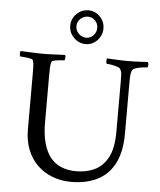

<svg xmlns="http://www.w3.org/2000/svg" viewBox="-59 -937 824 991"><g transform="rotate(5 353.0 -441.0)"><path d="M272 -799Q272 -835 298 -860.5Q324 -886 359 -886Q394 -886 419 -860.5Q444 -835 444 -799Q444 -763 419 -737Q394 -711 359 -711Q324 -711 298 -737Q272 -763 272 -799ZM304 -799Q304 -777 320.5 -760.5Q337 -744 359 -744Q381 -744 396.5 -760.5Q412 -777 412 -799Q412 -822 396.5 -837.5Q381 -853 359 -853Q337 -853 320.5 -837.5Q304 -822 304 -799ZM144 -642Q173 -642 200.5 -643.5Q228 -645 258 -646Q262 -642 261.5 -632Q261 -622 258 -618Q252 -618 236.5 -616.5Q221 -615 207 -612Q193 -609 191 -603Q187 -591 186.5 -571.5Q186 -552 186 -530V-289Q186 -228 198.5 -183Q211 -138 234 -109Q280 -53 368 -53Q419 -53 461 -72Q503 -91 529.5 -137.5Q556 -184 557 -268V-532Q557 -558 556 -573Q555 -588 547 -600Q544 -605 530 -609.5Q516 -614 500.5 -616.5Q485 -619 477 -619Q473 -624 473.5 -633.5Q474 -643 475 -647Q504 -646 527.5 -644.5Q551 -643 583 -643Q606 -643 620.5 -643.5Q635 -644 650.5 -645Q666 -646 688 -647Q690 -643 691 -635Q692 -627 688 -619Q682 -619 665 -617Q648 -615 632 -610.5Q616 -606 612 -600Q605 -589 603.5 -575Q602 -561 602 -533V-270Q602 -173 570 -112.5Q538 -52 480.5 -24Q423 4 347 4Q295 4 250 -13Q205 -30 173 -61Q139 -93 120 -140Q101 -187 101 -245V-530Q101 -552 100.5 -571.5Q100 -591 96 -603Q95 -609 80.5 -612Q66 -615 50.5 -616.5Q35 -618 29 -618Q26 -622 25.5 -632Q25 -642 29 -646Q59 -645 87.5 -643.5Q116 -642 144 -642Z"/></g></svg>

Font: Amiri
Style: Regular
Weight: 400
Designer: Khaled Hosny
Version: Version 0.114